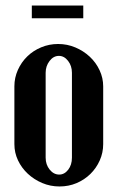

<svg xmlns="http://www.w3.org/2000/svg" viewBox="-20 -664 425 694"><path d="M190 -505Q223 -505 252.5 -492.5Q282 -480 304.5 -459Q327 -438 340 -410Q353 -382 353 -352V-143Q353 -112 340.5 -84Q328 -56 306.5 -35Q285 -14 256.5 -2Q228 10 195 10Q162 10 132.5 -2.5Q103 -15 80.5 -36Q58 -57 45 -84.5Q32 -112 32 -143V-352Q32 -383 44.5 -411Q57 -439 78.5 -460Q100 -481 129 -493Q158 -505 190 -505ZM193 -462Q173 -462 159 -443.5Q145 -425 145 -401V-94Q145 -69 159.5 -51Q174 -33 194 -33Q213 -33 226.5 -50.5Q240 -68 240 -94V-401Q240 -426 226 -444Q212 -462 193 -462ZM281 -598H95V-644H281Z"/></svg>

Font: Moniqa ExtBd Paragraph
Style: Regular
Weight: 800
Designer: Rajesh Rajput
Foundry: Rajesh Rajput
Version: Version 1.000